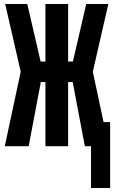

<svg xmlns="http://www.w3.org/2000/svg" viewBox="-20 -734 573 964"><path d="M4 0 84 -374 6 -714H117L184 -425H208V-714H322V-425H346L413 -714H524L446 -374L500 -121H533V210H437V0H406L345 -322H322V0H208V-322H185L124 0Z"/></svg>

Font: Noto Sans Mono Condensed
Style: Bold
Weight: 700
Width: 3
Designer: Monotype Design Team
Foundry: Monotype Imaging Inc.
Version: Version 2.014